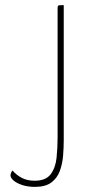

<svg xmlns="http://www.w3.org/2000/svg" viewBox="-20 -720 337 750"><path d="M116 10Q89 10 67.5 3Q46 -4 33.5 -14.5Q21 -25 21 -35Q21 -40 23.5 -45.5Q26 -51 29 -54Q43 -37 64.5 -25.5Q86 -14 115 -14Q159 -14 178 -39.5Q197 -65 201 -104Q205 -143 205 -184V-685Q205 -693 206 -696Q207 -699 212 -699.5Q217 -700 229 -700V-172Q229 -144 226.5 -112.5Q224 -81 214 -53Q204 -25 181 -7.5Q158 10 116 10Z"/></svg>

Font: Yanone Kaffeesatz ExtraLight ExtraLight
Style: Regular
Weight: 250
Version: Version 2.003